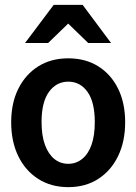

<svg xmlns="http://www.w3.org/2000/svg" viewBox="-20 -760 561 790"><path d="M261 10Q190 10 137 -24Q84 -58 55 -118Q26 -178 26 -257Q26 -336 55.5 -395Q85 -454 137.5 -487Q190 -520 261 -520Q332 -520 384.5 -487Q437 -454 466 -395Q495 -336 495 -257Q495 -178 466 -118Q437 -58 384.5 -24Q332 10 261 10ZM261 -86Q293 -86 318 -106Q343 -126 356.5 -164Q370 -202 370 -258Q370 -340 340 -382Q310 -424 261 -424Q212 -424 181.5 -382Q151 -340 151 -258Q151 -202 165 -164Q179 -126 203.5 -106Q228 -86 261 -86ZM83 -583 201 -740H320L437 -583H343L212 -710H309L178 -583Z"/></svg>

Font: Instrument Sans SemiCondensed SemiBold
Style: Regular
Weight: 600
Width: 4
Designer: Rodrigo Fuenzalida
Foundry: fragTYPE
Version: Version 1.000;gftools[0.9.28]